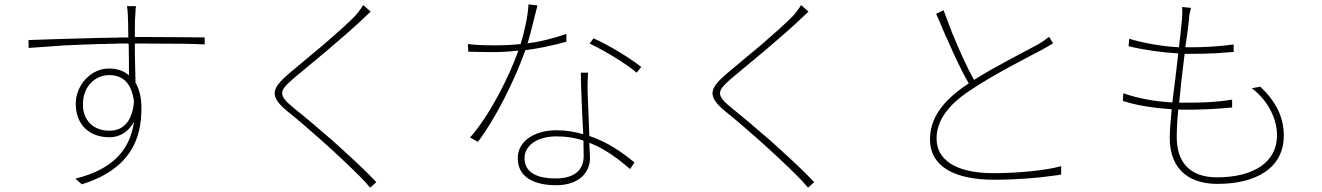

<svg xmlns="http://www.w3.org/2000/svg" viewBox="-20 -808 6040 877"><path d="M626 -312C626 -359 618 -399 599 -430C598 -465 597 -512 596 -561V-572C596 -584 596 -597 596 -609H652C793 -609 866 -608 915 -605V-637C877 -637 788 -639 651 -639H596V-657C596 -690 596 -719 598 -738C598 -747 600 -774 601 -780H560C561 -776 564 -751 564 -738C565 -718 566 -680 566 -637C564 -637 563 -637 561 -637H550H539C535 -637 531 -637 528 -637L517 -636C498 -636 480 -636 461 -635H450H439C312 -632 190 -628 110 -625L111 -589C161 -593 218 -597 279 -601H289C304 -602 320 -603 335 -603L345 -604C351 -604 356 -604 361 -604L371 -605H382C399 -606 417 -606 434 -607H450H460C469 -608 478 -608 486 -608H497C498 -608 500 -608 502 -608L512 -609C531 -609 549 -609 567 -609L568 -598C569 -554 569 -510 569 -481V-464C546 -484 516 -495 477 -495C395 -495 326 -419 326 -334C326 -238 389 -181 480 -181C526 -181 567 -205 592 -252C575 -125 496 -34 324 8L354 34C575 -36 626 -172 626 -312ZM359 -334C359 -411 413 -465 479 -465C537 -465 582 -432 592 -343C585 -263 550 -211 480 -211C415 -211 366 -248 359 -317V-332V-334ZM359 -328V-332V-322Z M1699 24C1654 -24 1599 -75 1544 -125L1536 -132C1531 -137 1526 -142 1521 -146L1513 -153C1509 -157 1505 -160 1501 -164L1493 -171C1432 -224 1373 -274 1324 -313C1249 -374 1253 -391 1320 -449C1360 -482 1418 -530 1475 -578L1483 -585C1537 -631 1589 -676 1623 -708C1633 -717 1662 -745 1673 -755L1639 -785C1632 -772 1613 -747 1602 -735C1570 -702 1519 -657 1466 -611L1458 -604C1399 -554 1338 -505 1301 -473C1221 -404 1206 -370 1296 -297C1334 -267 1380 -227 1428 -185L1436 -178C1505 -117 1574 -52 1621 -5C1640 14 1657 33 1671 49L1699 24Z M2380 -579C2420 -584 2459 -591 2497 -600L2506 -602C2522 -606 2538 -609 2553 -614L2562 -616C2564 -616 2566 -617 2567 -617V-653C2503 -631 2445 -617 2390 -610C2407 -667 2424 -743 2435 -783L2394 -788C2391 -732 2375 -661 2358 -607C2315 -602 2278 -601 2243 -601H2229C2180 -601 2148 -603 2117 -607L2119 -572C2151 -571 2194 -570 2228 -570C2269 -570 2306 -572 2348 -577C2302 -449 2213 -276 2127 -180L2163 -160C2242 -264 2329 -437 2380 -579ZM2909 -502C2866 -537 2764 -601 2691 -633L2673 -609C2737 -579 2838 -519 2888 -476L2909 -502ZM2675 -87C2675 -106 2672 -130 2672 -156C2746 -127 2807 -80 2858 -36L2878 -66C2825 -109 2759 -158 2672 -187C2670 -260 2665 -342 2664 -389C2663 -417 2664 -437 2666 -476H2633C2633 -438 2635 -393 2637 -347V-337C2637 -335 2638 -333 2638 -331V-316C2640 -274 2642 -233 2644 -195C2605 -206 2567 -213 2520 -213C2434 -213 2345 -172 2345 -85C2345 4 2424 38 2520 38C2625 38 2675 -20 2675 -87ZM2376 -86C2376 -143 2433 -185 2522 -185C2567 -185 2606 -179 2645 -166C2645 -140 2646 -115 2646 -95C2646 -42 2616 7 2518 7C2417 7 2376 -30 2376 -86Z M3699 24C3654 -24 3599 -75 3544 -125L3536 -132C3531 -137 3526 -142 3521 -146L3513 -153C3509 -157 3505 -160 3501 -164L3493 -171C3432 -224 3373 -274 3324 -313C3249 -374 3253 -391 3320 -449C3360 -482 3418 -530 3475 -578L3483 -585C3537 -631 3589 -676 3623 -708C3633 -717 3662 -745 3673 -755L3639 -785C3632 -772 3613 -747 3602 -735C3570 -702 3519 -657 3466 -611L3458 -604C3399 -554 3338 -505 3301 -473C3221 -404 3206 -370 3296 -297C3334 -267 3380 -227 3428 -185L3436 -178C3505 -117 3574 -52 3621 -5C3640 14 3657 33 3671 49L3699 24Z M4827 -11V-49C4760 -30 4633 -17 4518 -17C4341 -17 4258 -81 4258 -175C4258 -257 4311 -330 4414 -397C4518 -467 4663 -540 4736 -579C4758 -591 4776 -601 4790 -610L4772 -640C4756 -627 4741 -617 4721 -605C4659 -571 4534 -509 4429 -443C4398 -498 4363 -575 4330 -656L4326 -666C4323 -674 4320 -683 4316 -691L4313 -701C4306 -718 4300 -734 4294 -751L4290 -761L4256 -745C4263 -729 4270 -713 4277 -697L4281 -687C4282 -685 4282 -684 4283 -682L4287 -672L4292 -662C4294 -657 4296 -652 4298 -647L4305 -633C4339 -554 4375 -478 4405 -427C4401 -424 4399 -423 4396 -421C4279 -343 4228 -262 4228 -172C4228 -44 4345 13 4521 13C4619 13 4719 5 4788 -5L4795 -6C4807 -7 4818 -9 4827 -11Z M5844 -188C5844 -274 5808 -344 5737 -412L5698 -405C5780 -342 5813 -257 5813 -190C5813 -65 5703 2 5539 2C5411 2 5355 -71 5355 -182C5355 -214 5357 -257 5362 -308C5372 -307 5381 -307 5391 -307H5400C5430 -307 5459 -307 5487 -309H5497C5532 -311 5568 -313 5608 -317V-353C5534 -341 5473 -339 5400 -339H5366C5367 -351 5369 -364 5370 -377L5371 -387C5372 -397 5373 -407 5374 -417L5375 -427L5376 -437C5381 -479 5386 -521 5391 -562H5408C5456 -562 5498 -563 5539 -565L5548 -566C5550 -566 5551 -566 5553 -566L5562 -567C5579 -568 5597 -569 5615 -571V-605C5550 -596 5486 -592 5412 -592H5394C5402 -641 5407 -685 5411 -720C5411 -738 5416 -755 5420 -772L5379 -776C5381 -762 5381 -744 5379 -721C5376 -686 5371 -641 5365 -592C5292 -596 5206 -610 5138 -631L5135 -597C5203 -580 5290 -568 5362 -564C5359 -539 5356 -513 5353 -486L5351 -472C5351 -468 5350 -465 5350 -462L5349 -452C5344 -414 5339 -376 5335 -340C5260 -344 5178 -358 5111 -382L5109 -347C5179 -324 5259 -314 5332 -309C5327 -257 5323 -211 5323 -179C5323 -20 5428 32 5541 32C5718 32 5844 -41 5844 -188Z"/></svg>

Font: Glow Sans SC Normal ExtraLight
Style: Regular
Weight: 200
Designer: Ryoko NISHIZUKA (kana, bopomofo & ideographs); Paul D. Hunt (Latin, Greek & Cyrillic); Sandoll Communications, Soo-young
Version: Version 0.93